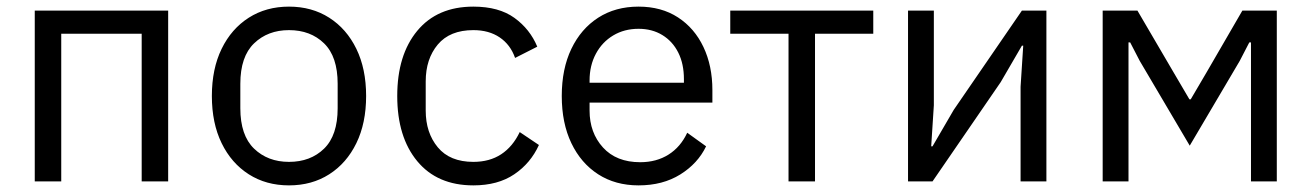

<svg xmlns="http://www.w3.org/2000/svg" viewBox="-20 -548 3962 580"><path d="M85 0V-516H488V0H408V-446H165V0Z M853 12Q784 12 731.5 -21.5Q679 -55 649.5 -115.5Q620 -176 620 -258Q620 -340 649.5 -400.5Q679 -461 731.5 -494.5Q784 -528 853 -528Q922 -528 974.5 -494.5Q1027 -461 1056.5 -400.5Q1086 -340 1086 -258Q1086 -176 1056.5 -115.5Q1027 -55 974.5 -21.5Q922 12 853 12ZM853 -59Q918 -59 959 -99Q1000 -139 1000 -221V-295Q1000 -377 959 -417Q918 -457 853 -457Q789 -457 747.5 -417Q706 -377 706 -295V-221Q706 -139 747.5 -99Q789 -59 853 -59Z M1410 12Q1301 12 1240.5 -61Q1180 -134 1180 -258Q1180 -382 1240.5 -455Q1301 -528 1410 -528Q1487 -528 1534 -494Q1581 -460 1603 -407L1536 -373Q1522 -413 1489.5 -435Q1457 -457 1410 -457Q1339 -457 1302.5 -413.5Q1266 -370 1266 -302V-214Q1266 -147 1302.5 -103Q1339 -59 1410 -59Q1459 -59 1494 -82Q1529 -105 1550 -149L1608 -110Q1583 -55 1533.5 -21.5Q1484 12 1410 12Z M1909 12Q1839 12 1787 -21.5Q1735 -55 1706 -115.5Q1677 -176 1677 -258Q1677 -340 1706 -400.5Q1735 -461 1787 -494.5Q1839 -528 1909 -528Q1978 -528 2028 -495.5Q2078 -463 2105 -406Q2132 -349 2132 -276V-238H1761V-214Q1761 -147 1801.5 -102.5Q1842 -58 1914 -58Q1963 -58 1999.5 -81Q2036 -104 2056 -147L2113 -106Q2088 -54 2035 -21Q1982 12 1909 12ZM1909 -461Q1866 -461 1832.5 -441Q1799 -421 1780 -385.5Q1761 -350 1761 -305V-298H2046V-309Q2046 -355 2029 -389Q2012 -423 1981 -442Q1950 -461 1909 -461Z M2362 0V-446H2186V-516H2618V-446H2442V0Z M2723 0V-516H2801V-230L2793 -106H2797L2861 -216L3067 -516H3141V0H3063V-286L3071 -410H3067L3003 -300L2797 0Z M3311 0V-516H3416L3526 -328L3573 -248H3577L3624 -328L3733 -516H3837V0H3759V-361V-420H3754L3725 -364L3574 -108L3423 -364L3394 -420H3389V-364V0Z"/></svg>

Font: IBM Plex Sans
Style: Regular
Weight: 400
Designer: Mike Abbink, Paul van der Laan, Pieter van Rosmalen
Foundry: Bold Monday
Version: Version 3.201